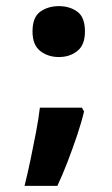

<svg xmlns="http://www.w3.org/2000/svg" viewBox="-20 -572 364 626"><path d="M247 -221 254 -208.7Q246 -174 231.5 -131Q217 -88 200.5 -45Q184 -2 167 34H60Q70 -6 79.5 -51.3Q89 -96.5 97.5 -141.3Q106 -186 110 -221ZM86 -469.4Q86 -516 111.4 -534Q136.8 -552 172 -552Q207.1 -552 232 -534Q257 -516 257 -469.4Q257 -425.2 232 -405.6Q207.1 -386 172 -386Q136.8 -386 111.4 -405.6Q86 -425.2 86 -469.4Z"/></svg>

Font: Noto Sans Kannada UI
Style: Regular
Weight: 400
Designer: Jelle Bosma - Monotype Design Team
Foundry: Monotype Imaging Inc.
Version: Version 2.006